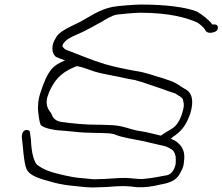

<svg xmlns="http://www.w3.org/2000/svg" viewBox="-20 -650 979 845"><path d="M76 -47C81 -12 84 65 97 95C113 126 157 137 219 154C251 162 278 166 312 169L350 173C363 174 378 175 388 175C398 175 410 174 420 174C458 174 480 169 524 169C540 170 551 170 559 171C596 177 626 174 659 168C691 160 720 159 746 142C765 130 772 114 782 94C790 77 789 64 791 48C794 9 775 -15 750 -31L731 -40L735 -42C739 -46 743 -50 749 -53C784 -78 801 -104 818 -152C834 -207 826 -243 793 -259C775 -269 766 -279 739 -291L696 -306C655 -317 624 -331 575 -338C531 -346 482 -356 441 -368C384 -385 327 -410 276 -429C268 -430 254 -443 255 -448C255 -451 256 -454 258 -457C270 -475 288 -485 314 -496C357 -514 392 -535 431 -556C441 -563 474 -583 496 -586C509 -588 576 -594 597 -594C724 -594 802 -572 848 -551C859 -545 879 -527 883 -518C888 -508 898 -504 911 -506C925 -509 938 -512 939 -528C939 -541 929 -544 915 -542C897 -565 873 -583 847 -599C797 -619 706 -630 601 -630C572 -630 499 -624 477 -620C419 -609 375 -577 335 -555L298 -537C264 -520 236 -505 225 -482C204 -450 207 -415 226 -400C235 -396 251 -389 266 -384C236 -372 218 -359 207 -346C185 -319 172 -284 160 -248C157 -239 154 -230 152 -221C148 -202 148 -191 147 -176L148 -158C150 -140 153 -115 159 -100C173 -85 221 -76 267 -74L310 -70C332 -67 375 -65 404 -65C412 -65 425 -65 441 -64C463 -64 482 -61 491 -56C522 -44 565 -38 605 -30L709 -6C725 2 742 7 748 23L753 38C754 49 754 60 753 72C748 95 736 116 716 121C689 125 662 133 606 138C579 138 562 134 532 133C511 133 494 134 481 135L449 137C441 138 431 138 423 138C415 138 404 139 396 139C390 139 380 138 372 137L341 134C311 132 293 128 265 122C208 109 176 100 143 75C122 53 117 -8 116 -37C115 -46 113 -53 113 -58C112 -66 113 -73 106 -76C86 -85 75 -64 76 -47ZM188 -221C190 -228 193 -236 196 -244C217 -291 242 -328 308 -355C309 -356 315 -358 320 -359C349 -353 366 -345 393 -336C439 -322 490 -316 539 -304L572 -298C580 -296 589 -293 604 -289C643 -275 687 -262 723 -248L753 -238C763 -229 785 -223 786 -207C790 -191 791 -183 783 -156C774 -124 758 -95 734 -82C721 -74 704 -65 688 -53C687 -54 685 -54 684 -54C656 -60 631 -68 603 -72C545 -80 524 -100 451 -100C434 -101 420 -101 412 -101C351 -101 295 -107 246 -114C217 -120 210 -139 205 -152C188 -172 181 -192 188 -221Z"/></svg>

Font: Stray Cat
Style: UltExtObl
Weight: 400
Version: Version 1.0